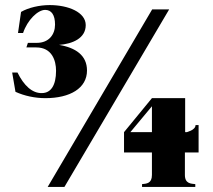

<svg xmlns="http://www.w3.org/2000/svg" viewBox="-20 -737 838 757"><path d="M159 -350C256 -350 323 -389 323 -459C323 -519 278 -549 213 -560C266 -564 318 -586 318 -638C318 -689 249 -717 176 -717C136 -717 92 -707 63 -690L51 -607H71C88 -658 129 -698 158 -698C183 -698 197 -678 197 -640C197 -601 173 -568 125 -568H90L84 -550H123C185 -550 201 -498 201 -458C201 -401 181 -370 145 -370C107 -369 74 -400 49 -451H28L41 -375C76 -359 118 -350 159 -350ZM709 -47V-136H763V-244H751C751 -223 714 -216 717 -216H710V-350H579L469 -216V-136H579V-47C579 -13 557 -13 540 -11V0H750V-11C734 -13 709 -12 709 -47ZM494 -216 579 -318V-216ZM580 -700 168 0H234L647 -700Z"/></svg>

Font: Sprat
Style: Bold
Weight: 700
Designer: Ethan Nakache
Foundry: Collletttivo
Version: Version 2.000;Glyphs 3.2 (3217)